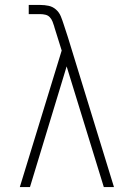

<svg xmlns="http://www.w3.org/2000/svg" viewBox="-20 -755 540 775"><path d="M60 0 229 -551 199 -647Q199 -647 199 -647Q199 -647 199 -647V-648Q196 -658 192 -668Q188 -678 181 -685.5Q174 -693 163.5 -695.5Q153 -698 143 -698H96V-735H143Q160 -735 176.5 -731.5Q193 -728 206 -716.5Q219 -705 225.5 -689Q232 -673 237 -657L254 -605L440 0H399L249 -487L101 0Z"/></svg>

Font: Iosevka Slab Extralight
Style: Regular
Weight: 200
Monospace: yes
Designer: Belleve Invis
Foundry: Belleve Invis
Version: Version 11.1.1; ttfautohint (v1.8.3)